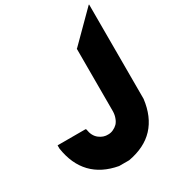

<svg xmlns="http://www.w3.org/2000/svg" viewBox="-225 -894 1050 1178"><g transform="rotate(-30 300.5 -305.0)"><path d="M599.6 -780.3Q599.6 -557.6 599.6 -112.3Q585 6.8 518.6 78.1Q453.1 148.4 335 169.9Q311.5 169.9 263.7 169.9Q150.4 149.4 84 80.1Q17.6 10.7 0 -106.4Q0 -113.3 0 -128.9Q65.4 -128.9 196.3 -128.9Q198.2 -128.9 200.2 -127.9Q201.2 -126 202.1 -124Q209 -76.2 239.3 -52.7Q269.5 -29.3 303.7 -31.2Q322.3 -31.2 338.9 -39.1Q356.4 -46.9 370.1 -60.5Q382.8 -74.2 389.6 -93.8Q397.5 -113.3 398.4 -138.7Q398.4 -248 398.4 -358.4Q398.4 -467.8 398.4 -578.1Q398.4 -580.1 398.4 -582Q399.4 -585 402.3 -585.9Q466.8 -650.4 596.7 -780.3Q597.7 -780.3 598.6 -780.3Q598.6 -780.3 599.6 -780.3Z"/></g></svg>

Font: Avicii Garde
Style: Regular
Weight: 500
Version: Version 1.0